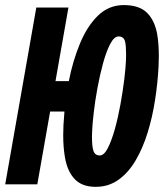

<svg xmlns="http://www.w3.org/2000/svg" viewBox="-35 -723 643 753"><path d="M340.3 9.8Q286.6 9.8 257.8 -20.8Q229 -51.3 219.7 -106Q212.9 -145 212.9 -192.9Q212.9 -212.4 213.9 -232.9Q215.3 -259.3 217.8 -285.6H161.6L111.3 0H-14.6L107.4 -693.4H233.4L182.6 -404.8H234.9Q250.5 -484.4 278.6 -552.2Q306.6 -620.1 349.1 -661.6Q391.6 -703.1 450.7 -703.1Q510.7 -703.1 541.3 -673.1Q571.8 -643.1 581.5 -588.9Q587.9 -550.8 587.9 -503.4Q587.9 -483.9 586.9 -462.4Q583.5 -397.9 573.2 -331.3Q563 -264.6 544.2 -203.6Q525.4 -142.6 497.3 -94.5Q469.2 -46.4 430.2 -18.3Q391.1 9.8 340.3 9.8ZM356.4 -113.3Q373 -113.3 387.9 -142.3Q402.8 -171.4 415.5 -217Q428.2 -262.7 437.5 -314.2Q446.8 -365.7 452.4 -412.1Q458 -458.5 459 -486.8Q459.5 -498.5 459.5 -509.3Q459.5 -543.5 455.6 -559.6Q450.7 -580.1 430.2 -580.1Q412.6 -580.1 397.2 -550.5Q381.8 -521 369.1 -474.6Q356.4 -428.2 346.9 -376.2Q337.4 -324.2 332.3 -278.6Q327.1 -232.9 326.2 -205.6Q325.7 -195.3 325.7 -186.5Q325.7 -150.9 330.6 -134.3Q335.9 -113.3 356.4 -113.3Z"/></svg>

Font: CaskaydiaCove NF
Style: Bold Italic
Weight: 700
Italic angle: -10°
Designer: Aaron Bell
Foundry: Saja Typeworks
Version: Version 2111.001; VTT 6.35;Nerd Fonts 3.2.1